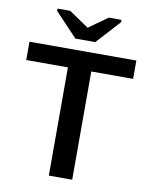

<svg xmlns="http://www.w3.org/2000/svg" viewBox="-96 -958 802 1028"><g transform="rotate(10 305.5 -444.5)"><path d="M368.7 -588.4V0H241.7V-588.4H15.1V-688H596.2V-588.4ZM480 -876 362.3 -747.1H254.4L132.3 -876V-888.7H201.2L307.6 -816.4H309.6L411.1 -888.7H480Z"/></g></svg>

Font: Arimo SemiBold
Style: Regular
Weight: 600
Designer: Steve Matteson
Foundry: Monotype Imaging Inc.
Version: Version 1.33